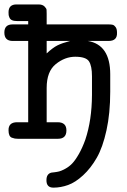

<svg xmlns="http://www.w3.org/2000/svg" viewBox="-32 -631 577 873"><path d="M24.9 -520H96.2V-535.2H46.9Q31.7 -535.2 22.9 -539.1Q14.2 -543 11 -551Q7.8 -559.1 7.3 -563Q6.8 -566.9 6.8 -575.2Q6.8 -611.3 43.9 -610.8H143.1Q161.1 -610.8 170.2 -601.8Q179.2 -592.8 179.7 -586.4Q180.2 -580.1 180.2 -567.9V-520H462.9Q474.1 -520 481 -518.1Q487.8 -516.1 493.9 -507.6Q500 -499 500 -482.9Q502 -444.8 461.9 -444.8H367.2Q469.2 -427.7 469.2 -293V-213.9Q469.2 -115.7 452.1 -38.3Q435.1 39.1 408 86.4Q380.9 133.8 345.9 166Q311 198.2 277.6 210.2Q244.1 222.2 210.9 222.2Q178.7 222.2 179.2 188Q179.2 159.2 202.1 153.8Q203.1 153.8 215.1 152.3Q227.1 150.9 237.1 148.4Q247.1 146 264.6 136.5Q282.2 127 296.1 112.5Q310.1 98.1 326.4 69.6Q342.8 41 356 3.9Q385.7 -85 386.2 -199.2V-284.2Q386.2 -331.1 372.6 -352.1Q358.9 -373 310.1 -373Q263.2 -373 221.7 -339.6Q180.2 -306.2 180.2 -231V-75.2H230Q270 -75.2 270 -38.1Q270 0 231.9 0H48.8Q41 0 35.4 -1Q29.8 -2 22 -4.9Q14.2 -7.8 10.5 -16.4Q6.8 -24.9 6.8 -38.1Q5.9 -75.2 45.9 -75.2H96.2V-444.8H23.9Q-12.2 -445.8 -12.2 -482.9Q-12.2 -520 24.9 -520ZM180.2 -388.2Q208 -414.1 229 -424.6Q250 -435.1 287.1 -444.8H180.2Z"/></svg>

Font: CMU Typewriter Text
Style: Bold
Weight: 700
Version: Version 0.7.0